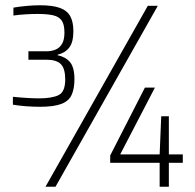

<svg xmlns="http://www.w3.org/2000/svg" viewBox="-20 -710 740 730"><path d="M132 -304Q107 -304 79.5 -306Q52 -308 29 -312V-342Q58 -339 84.5 -337.5Q111 -336 128 -336Q178 -336 203 -348.5Q228 -361 228 -408Q228 -449 211.5 -466Q195 -483 156 -483H88V-515H156Q176 -515 191.5 -521.5Q207 -528 216 -543.5Q225 -559 225 -586Q225 -617 214.5 -632Q204 -647 181.5 -652Q159 -657 123 -657Q101 -657 77 -655.5Q53 -654 31 -651V-681Q54 -685 81 -687.5Q108 -690 132 -690Q180 -690 207.5 -680Q235 -670 247 -648.5Q259 -627 259 -591Q259 -550 243.5 -529.5Q228 -509 199 -502V-500Q229 -494 246 -474Q263 -454 263 -409Q263 -373 252.5 -349.5Q242 -326 213.5 -315Q185 -304 132 -304ZM153 0 542 -688H580L191 0ZM587 0V-91H399V-119L531 -377H569L437 -123H587L593 -268H622V-123H675V-91H622V0Z"/></svg>

Font: Saira SemiCondensed Thin
Style: Regular
Weight: 250
Width: 4
Designer: Hector Gatti with collaboration of the Omnibus-Type team
Foundry: Omnibus-Type
Version: Version 1.101